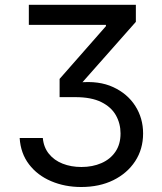

<svg xmlns="http://www.w3.org/2000/svg" viewBox="-20 -562 657 777"><path d="M308.6 194.8Q242.2 194.8 186.8 171.1Q131.3 147.5 97.4 103Q63.5 58.6 59.6 -3.4H153.3Q156.7 34.2 178 60.5Q199.2 86.9 233.4 100.3Q267.6 113.8 309.6 113.8Q354.5 113.8 390.4 98.1Q426.3 82.5 447 52.2Q467.8 22 467.8 -22Q467.8 -62 449 -95.5Q430.2 -128.9 389.9 -148.9Q349.6 -168.9 284.7 -168.9H221.2V-242.7L408.7 -456.1V-461.4H96.7V-542.5H529.8V-473.6L299.3 -212.9V-228Q379.9 -236.3 438 -209.5Q496.1 -182.6 527.6 -133.1Q559.1 -83.5 559.1 -22Q559.1 41.5 526.9 90.6Q494.6 139.6 438.5 167.2Q382.3 194.8 308.6 194.8Z"/></svg>

Font: Inter 16pt
Style: Regular
Weight: 400
Version: Version 4.001;git-66647c0bb